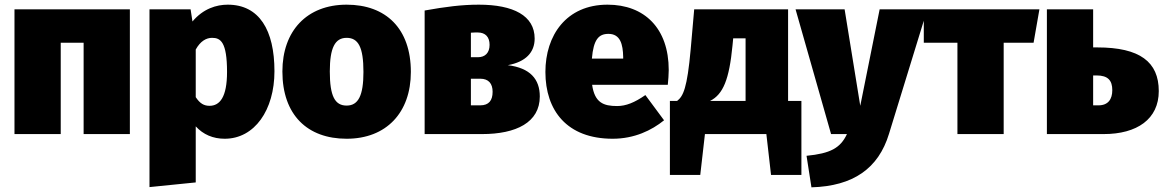

<svg xmlns="http://www.w3.org/2000/svg" viewBox="-20 -574 4986 822"><path d="M338 0H536V-534H42V0H240V-391H338Z M955 -554C907 -554 850 -537 804 -482L796 -534H620V227L818 207V-33C850 2 892 20 942 20C1070 20 1155 -103 1155 -269C1155 -445 1090 -554 955 -554ZM877 -121C853 -121 836 -131 818 -158V-362C838 -398 863 -412 888 -412C924 -412 952 -395 952 -266C952 -158 921 -121 877 -121Z M1464 -554C1294 -554 1189 -442 1189 -268C1189 -82 1296 20 1464 20C1634 20 1739 -92 1739 -266C1739 -452 1632 -554 1464 -554ZM1464 -412C1514 -412 1536 -372 1536 -266C1536 -165 1514 -122 1464 -122C1414 -122 1392 -162 1392 -268C1392 -369 1414 -412 1464 -412Z M2154 -295C2231 -309 2269 -350 2269 -409C2269 -507 2178 -554 2030 -554C1957 -554 1887 -545 1798 -529V0H2044C2190 0 2291 -50 2291 -161C2291 -235 2250 -283 2154 -295ZM2025 -435C2059 -435 2076 -415 2076 -382C2076 -348 2057 -329 2026 -329H1996V-434C2009 -435 2016 -435 2025 -435ZM2036 -123H1996V-237H2036C2072 -237 2089 -216 2089 -181C2089 -144 2073 -123 2036 -123Z M2843 -274C2843 -453 2739 -554 2581 -554C2404 -554 2315 -422 2315 -266C2315 -101 2407 20 2603 20C2696 20 2770 -16 2823 -59L2743 -167C2697 -135 2660 -120 2622 -120C2564 -120 2526 -134 2515 -211H2839C2841 -230 2843 -257 2843 -274ZM2648 -323H2514C2521 -405 2543 -429 2585 -429C2636 -429 2647 -384 2648 -330Z M3354 -142V-534H2952L2937 -363C2922 -196 2905 -162 2879 -142H2848V175H2978L2998 0H3261L3281 175H3411V-142ZM3172 -142H3020C3076 -170 3102 -234 3116 -379L3119 -410H3172Z M3950 -534H3746L3663 -121L3596 -534H3386L3538 0H3606C3578 60 3535 83 3433 93L3454 228C3633 223 3741 147 3786 -1Z M4430 -534H3935V-391H4079V0H4277V-391H4405Z M4678 -371H4660V-534H4462V0H4705C4848 0 4941 -64 4941 -184C4941 -309 4860 -371 4678 -371ZM4683 -123H4660V-251H4675C4724 -251 4742 -229 4742 -188C4742 -149 4724 -123 4683 -123Z"/></svg>

Font: Fira Sans Heavy
Style: Regular
Weight: 900
Designer: bBox Type GmbH & Carrois Corporate GbR & Edenspiekermann AG
Foundry: bBox Type GmbH & Carrois Corporate GbR & Edenspiekermann AG
Version: Version 4.300;PS 004.300;hotconv 1.0.88;makeotf.lib2.5.64775